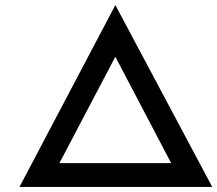

<svg xmlns="http://www.w3.org/2000/svg" viewBox="-20 -739 859 759"><path d="M57 0 436 -719 819 0ZM199 -64 163 -94H718L674 -61L428 -530H444Z"/></svg>

Font: Lexend Giga
Style: Regular
Weight: 400
Designer: Bonnie Shaver-Troup, Thomas Jockin
Foundry: Lexend
Version: Version 1.007